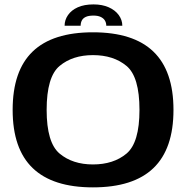

<svg xmlns="http://www.w3.org/2000/svg" viewBox="-20 -824 832 850"><path d="M391.5 5.5Q570.5 5.5 659.2 -79.8Q748 -165 748 -337.5Q748 -510 659.2 -595.5Q570.5 -681 391.5 -681Q213 -681 124.5 -595.8Q36 -510.5 36 -337.5Q36 -165 124.8 -79.8Q213.5 5.5 391.5 5.5ZM391.5 -96Q301.5 -96 244 -144Q186.5 -192 186.5 -337.5Q186.5 -484.5 244 -532.2Q301.5 -580 391.5 -580Q482.5 -580 540 -532.2Q597.5 -484.5 597.5 -337.5Q597.5 -192 540 -144Q482.5 -96 391.5 -96ZM394 -804.5Q353 -804.5 324.5 -791.8Q296 -779 281 -757.2Q266 -735.5 266 -710H337Q337 -723 342.2 -733.2Q347.5 -743.5 359.8 -749.2Q372 -755 394 -755Q413 -755 425.5 -749.2Q438 -743.5 444.2 -733.5Q450.5 -723.5 450.5 -710H521.5Q521.5 -735.5 505.8 -757.2Q490 -779 461.2 -791.8Q432.5 -804.5 394 -804.5Z"/></svg>

Font: Anybody SemiExpanded SemiBold
Style: Regular
Weight: 600
Width: 6
Designer: Tyler Finck
Foundry: Etcetera Type Company
Version: Version 1.113;gftools[0.9.25]